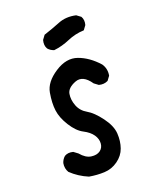

<svg xmlns="http://www.w3.org/2000/svg" viewBox="-75 -709 651 768"><g transform="rotate(-10 250.0 -324.5)"><path d="M224.6 -2Q181.6 -11.7 146.5 -35.2Q132.8 -50.8 132.8 -73.2Q134.8 -88.9 144.5 -100.6Q158.2 -112.3 179.7 -110.4L199.2 -100.6Q224.6 -79.1 248 -80.1Q271.5 -81.1 283.7 -93.8Q295.9 -106.4 293.9 -125Q292 -143.6 276.9 -159.2Q261.7 -174.8 233.4 -183.6Q205.1 -192.4 176.8 -223.6Q148.4 -254.9 138.7 -286.1Q128.9 -317.4 128.9 -360.4Q128.9 -403.3 172.9 -444.3Q216.8 -485.4 263.2 -477.5Q309.6 -469.7 354.5 -434.6Q374 -415 374 -385.7L364.3 -366.2Q348.6 -354.5 327.1 -356.4L307.6 -366.2Q269.5 -405.3 237.3 -385.7Q205.1 -366.2 205.1 -341.8Q205.1 -317.4 219.7 -293Q234.4 -268.6 262.2 -258.8Q290 -249 324.2 -216.8Q358.4 -184.6 366.2 -152.3Q374 -120.1 369.1 -90.8Q364.3 -61.5 341.8 -38.6Q319.3 -15.6 288.6 -8.8Q257.8 -2 224.6 -2ZM175.8 -524.4Q160.2 -526.4 148.4 -536.1Q136.7 -549.8 138.7 -572.3L148.4 -591.8Q181.6 -609.4 212.9 -628.9Q244.1 -648.4 286.1 -646.5L305.7 -636.7Q317.4 -623 315.4 -601.6L305.7 -582Q269.5 -574.2 239.3 -554.2Q209 -534.2 175.8 -524.4Z"/></g></svg>

Font: JasonHandwriting2
Style: Regular
Weight: 400
Version: Version 1.05.10